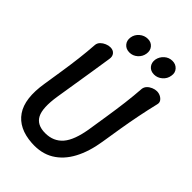

<svg xmlns="http://www.w3.org/2000/svg" viewBox="-255 -949 1054 1054"><g transform="rotate(45 272.5 -422.0)"><path d="M139 -667Q161 -667 172.5 -653Q184 -639 180 -617Q171 -559 162 -501Q153 -443 143.5 -385.5Q134 -328 125 -270Q109 -168 132 -124Q155 -80 219 -80Q283 -80 321 -124Q359 -168 375 -270Q384 -328 393.5 -388.5Q403 -449 410.5 -509Q418 -569 422 -627Q424 -642 434.5 -653Q445 -664 460.5 -670.5Q476 -677 490 -677Q505 -677 518 -670.5Q531 -664 538.5 -653Q546 -642 542 -627Q528 -569 516 -509Q504 -449 494 -388.5Q484 -328 475 -270Q461 -180 426.5 -115.5Q392 -51 337 -18Q282 15 205 10Q98 3 50.5 -66Q3 -135 25 -270Q34 -328 43 -385.5Q52 -443 59 -501Q66 -559 70 -617Q72 -632 83 -643Q94 -654 109.5 -660.5Q125 -667 139 -667ZM233 -720Q206 -720 190.5 -738Q175 -756 179 -783Q183 -809 204 -827Q225 -845 252 -845Q278 -845 293 -827Q308 -809 304 -783Q300 -756 279.5 -738Q259 -720 233 -720ZM414 -730Q387 -730 372 -748Q357 -766 361 -793Q366 -819 386 -837Q406 -855 433 -855Q459 -855 475 -837Q491 -819 486 -793Q482 -766 461 -748Q440 -730 414 -730Z"/></g></svg>

Font: Winky Sans
Style: Italic
Weight: 400
Italic angle: -8.97852°
Designer: Simon Atzbach
Foundry: typofactur
Version: Version 1.205